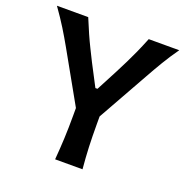

<svg xmlns="http://www.w3.org/2000/svg" viewBox="-136 -897 992 1022"><g transform="rotate(20 360.0 -385.5)"><path d="M284.7 0Q290 -63.5 292.7 -122.3Q295.4 -181.2 295.4 -253.4V-294.4L134.3 -581.1Q107.9 -627.9 80.8 -671.9Q53.7 -715.8 14.2 -771.5H191.4Q211.4 -722.7 227.1 -687.5Q242.7 -652.3 258.1 -621.3Q273.4 -590.3 292.5 -552.2L356.4 -429.7H368.2L430.7 -548.8Q451.2 -588.4 467 -620.6Q482.9 -652.8 498.8 -688Q514.6 -723.1 534.2 -771.5H707Q672.9 -723.6 644 -675.5Q615.2 -627.4 589.8 -581.5L429.2 -295.4V-253.4Q429.2 -181.2 431.6 -122.3Q434.1 -63.5 439.9 0Z"/></g></svg>

Font: Pinar DS1 SemiBold
Style: Regular
Weight: 600
Designer: Amin Abedi
Version: Version 3.000